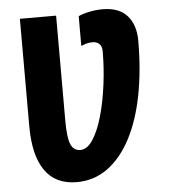

<svg xmlns="http://www.w3.org/2000/svg" viewBox="-52 -772 734 829"><g transform="rotate(-5 314.5 -357.0)"><path d="M248 10Q156 10 110 -56Q64 -122 64 -248V-714H221V-257Q221 -185 233.5 -156Q246 -127 275 -127Q305 -127 329.5 -164.5Q354 -202 371.5 -263.5Q389 -325 398.5 -398.5Q408 -472 408 -543Q408 -566 396 -576Q384 -586 369 -586Q354 -586 341.5 -582.5Q329 -579 318 -574V-703Q333 -711 363 -717.5Q393 -724 423 -724Q494 -724 529.5 -684Q565 -644 565 -576Q565 -447 544 -339.5Q523 -232 482 -154Q441 -76 382 -33Q323 10 248 10Z"/></g></svg>

Font: Noto Sans Condensed ExtraBold
Style: Regular
Weight: 800
Width: 3
Designer: Monotype Design Team
Foundry: Monotype Imaging Inc.
Version: Version 2.013; ttfautohint (v1.8.4.7-5d5b)